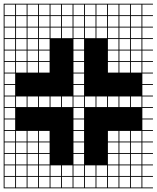

<svg xmlns="http://www.w3.org/2000/svg" viewBox="-20 -900 852 1045"><path d="M0 125V-879.8H812.5V-875H754.8V-817.3H812.5V-812.5H754.8V-754.8H812.5V-750H754.8V-692.3H812.5V-687.5H754.8V-629.8H812.5V-625H754.8V-567.3H812.5V-562.5H754.8V-504.8H812.5V-500H754.8V-442.3H812.5V-437.5H754.8V-379.8H812.5V-375H754.8V-317.3H812.5V-312.5H754.8V-254.8H812.5V-250H754.8V-192.3H812.5V-187.5H754.8V-129.8H812.5V-125H754.8V-67.3H812.5V-62.5H754.8V-4.8H812.5V0H754.8V57.7H812.5V62.5H754.8V120.2H812.5V125ZM692.3 -817.3H750V-875H692.3ZM629.8 -817.3H687.5V-875H629.8ZM567.3 -817.3H625V-875H567.3ZM504.8 -817.3H562.5V-875H504.8ZM442.3 -817.3H500V-875H442.3ZM379.8 -817.3H437.5V-875H379.8ZM317.3 -817.3H375V-875H317.3ZM254.8 -817.3H312.5V-875H254.8ZM192.3 -817.3H250V-875H192.3ZM129.8 -817.3H187.5V-875H129.8ZM67.3 -817.3H125V-875H67.3ZM4.8 -817.3H62.5V-875H4.8ZM317.3 -754.8H375V-812.5H317.3ZM504.8 -754.8H562.5V-812.5H504.8ZM4.8 -754.8H62.5V-812.5H4.8ZM692.3 -754.8H750V-812.5H692.3ZM629.8 -754.8H687.5V-812.5H629.8ZM192.3 -754.8H250V-812.5H192.3ZM567.3 -754.8H625V-812.5H567.3ZM129.8 -754.8H187.5V-812.5H129.8ZM67.3 -754.8H125V-812.5H67.3ZM442.3 -754.8H500V-812.5H442.3ZM379.8 -754.8H437.5V-812.5H379.8ZM254.8 -754.8H312.5V-812.5H254.8ZM4.8 -692.3H62.5V-750H4.8ZM692.3 -692.3H750V-750H692.3ZM192.3 -692.3H250V-750H192.3ZM629.8 -692.3H687.5V-750H629.8ZM567.3 -692.3H625V-750H567.3ZM254.8 -692.3H312.5V-750H254.8ZM67.3 -692.3H125V-750H67.3ZM129.8 -692.3H187.5V-750H129.8ZM504.8 -692.3H562.5V-750H504.8ZM442.3 -692.3H500V-750H442.3ZM379.8 -692.3H437.5V-750H379.8ZM317.3 -692.3H375V-750H317.3ZM379.8 -629.8H437.5V-687.5H379.8ZM129.8 -629.8H187.5V-687.5H129.8ZM4.8 -629.8H62.5V-687.5H4.8ZM67.3 -629.8H125V-687.5H67.3ZM567.3 -629.8H625V-687.5H567.3ZM629.8 -629.8H687.5V-687.5H629.8ZM692.3 -629.8H750V-687.5H692.3ZM192.3 -629.8H250V-687.5H192.3ZM437.5 -625H379.8V-567.3H437.5ZM192.3 -567.3H250V-625H192.3ZM692.3 -567.3H750V-625H692.3ZM629.8 -567.3H687.5V-625H629.8ZM129.8 -567.3H187.5V-625H129.8ZM567.3 -567.3H625V-625H567.3ZM67.3 -567.3H125V-625H67.3ZM4.8 -567.3H62.5V-625H4.8ZM129.8 -504.8H187.5V-562.5H129.8ZM192.3 -504.8H250V-562.5H192.3ZM4.8 -504.8H62.5V-562.5H4.8ZM692.3 -504.8H750V-562.5H692.3ZM379.8 -504.8H437.5V-562.5H379.8ZM567.3 -504.8H625V-562.5H567.3ZM629.8 -504.8H687.5V-562.5H629.8ZM67.3 -504.8H125V-562.5H67.3ZM4.8 -442.3H62.5V-500H4.8ZM379.8 -442.3H437.5V-500H379.8ZM379.8 -379.8H437.5V-437.5H379.8ZM4.8 -379.8H62.5V-437.5H4.8ZM442.3 -317.3H500V-375H442.3ZM67.3 -317.3H125V-375H67.3ZM317.3 -317.3H375V-375H317.3ZM629.8 -317.3H687.5V-375H629.8ZM567.3 -317.3H625V-375H567.3ZM379.8 -317.3H437.5V-375H379.8ZM254.8 -317.3H312.5V-375H254.8ZM692.3 -317.3H750V-375H692.3ZM4.8 -317.3H62.5V-375H4.8ZM129.8 -317.3H187.5V-375H129.8ZM192.3 -317.3H250V-375H192.3ZM504.8 -317.3H562.5V-375H504.8ZM4.8 -254.8H62.5V-312.5H4.8ZM379.8 -254.8H437.5V-312.5H379.8ZM4.8 -192.3H62.5V-250H4.8ZM379.8 -192.3H437.5V-250H379.8ZM192.3 -129.8H250V-187.5H192.3ZM379.8 -129.8H437.5V-187.5H379.8ZM4.8 -129.8H62.5V-187.5H4.8ZM67.3 -129.8H125V-187.5H67.3ZM129.8 -129.8H187.5V-187.5H129.8ZM629.8 -129.8H687.5V-187.5H629.8ZM567.3 -129.8H625V-187.5H567.3ZM692.3 -129.8H750V-187.5H692.3ZM4.8 -67.3H62.5V-125H4.8ZM67.3 -67.3H125V-125H67.3ZM129.8 -67.3H187.5V-125H129.8ZM567.3 -67.3H625V-125H567.3ZM192.3 -67.3H250V-125H192.3ZM629.8 -67.3H687.5V-125H629.8ZM379.8 -67.3H437.5V-125H379.8ZM692.3 -67.3H750V-125H692.3ZM129.8 -4.8H187.5V-62.5H129.8ZM67.3 -4.8H125V-62.5H67.3ZM192.3 -4.8H250V-62.5H192.3ZM4.8 -4.8H62.5V-62.5H4.8ZM692.3 -4.8H750V-62.5H692.3ZM567.3 -4.8H625V-62.5H567.3ZM379.8 -4.8H437.5V-62.5H379.8ZM629.8 -4.8H687.5V-62.5H629.8ZM4.8 57.7H62.5V0H4.8ZM629.8 57.7H687.5V0H629.8ZM379.8 57.7H437.5V0H379.8ZM442.3 57.7H500V0H442.3ZM567.3 57.7H625V0H567.3ZM317.3 57.7H375V0H317.3ZM192.3 57.7H250V0H192.3ZM254.8 57.7H312.5V0H254.8ZM67.3 57.7H125V0H67.3ZM504.8 57.7H562.5V0H504.8ZM129.8 57.7H187.5V0H129.8ZM692.3 57.7H750V0H692.3ZM692.3 120.2H750V62.5H692.3ZM4.8 120.2H62.5V62.5H4.8ZM317.3 120.2H375V62.5H317.3ZM629.8 120.2H687.5V62.5H629.8ZM379.8 120.2H437.5V62.5H379.8ZM254.8 120.2H312.5V62.5H254.8ZM192.3 120.2H250V62.5H192.3ZM567.3 120.2H625V62.5H567.3ZM129.8 120.2H187.5V62.5H129.8ZM67.3 120.2H125V62.5H67.3ZM442.3 120.2H500V62.5H442.3ZM504.8 120.2H562.5V62.5H504.8Z"/></svg>

Font: Yarndings 12 Charted
Style: Regular
Weight: 400
Designer: Sarah Cadigan-Fried
Version: Version 1.000; ttfautohint (v1.8.4.7-5d5b)